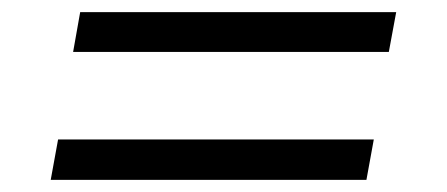

<svg xmlns="http://www.w3.org/2000/svg" viewBox="-20 -418 740 318"><path d="M101.1 -332 112.8 -397.9H636.2L624 -332ZM64 -120.1 76.2 -187H599.1L586.9 -120.1Z"/></svg>

Font: Archivo Expanded Light
Style: Italic
Weight: 300
Width: 7
Italic angle: -10°
Designer: Hector Gatti
Foundry: Omnibus-Type
Version: Version 2.001